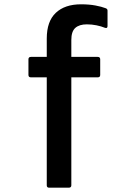

<svg xmlns="http://www.w3.org/2000/svg" viewBox="-20 -686 639 891"><path d="M208 185Q197 185 197 174V-327H124Q112 -327 112 -338V-411Q112 -422 124 -422H197V-507Q197 -587 239 -626.5Q281 -666 356 -666Q394 -666 423 -660.5Q452 -655 470 -648Q479 -645 479 -637V-565Q479 -553 467 -557Q450 -564 428 -568.5Q406 -573 383 -573Q348 -573 329.5 -556.5Q311 -540 311 -501V-422H433Q445 -422 445 -411V-338Q445 -327 433 -327H311V174Q311 185 299 185Z"/></svg>

Font: Sofia Sans Semi Condensed
Style: Bold
Weight: 700
Designer: Botio Nikoltchev, Ani Petrova
Foundry: lettersoup
Version: Version 4.100; ttfautohint (v1.8.4.7-5d5b)